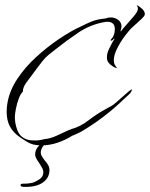

<svg xmlns="http://www.w3.org/2000/svg" viewBox="-20 -553 585 749"><path d="M143 14Q115 14 99 7Q83 0 60 -16Q32 -35 19 -59Q6 -83 6 -117Q6 -135 9 -151Q17 -199 47 -244.5Q77 -290 120 -329.5Q163 -369 209.5 -400.5Q256 -432 298 -451Q318 -461 336 -468.5Q354 -476 376 -479Q380 -480 384 -480Q388 -480 392 -481Q397 -483 401.5 -484Q406 -485 412 -485Q428 -485 441 -475.5Q454 -466 454 -449Q454 -448 452.5 -440Q451 -432 449 -432L452 -431Q459 -441 474.5 -458Q490 -475 504 -492Q518 -509 518 -519Q518 -523 516.5 -526.5Q515 -530 513 -533Q523 -529 534 -519Q545 -509 545 -498Q545 -495 544 -494Q543 -490 534 -481Q525 -472 514.5 -463Q504 -454 500 -450Q486 -438 468 -414Q450 -390 437 -364Q424 -338 424 -318Q424 -308 427 -302Q430 -296 436 -288H434V-287Q421 -292 409 -302.5Q397 -313 397 -328Q397 -340 400 -349Q401 -353 406.5 -364.5Q412 -376 418 -387Q424 -398 426 -399V-402H425Q422 -399 419 -396.5Q416 -394 412 -394V-398Q428 -414 428 -439Q428 -468 399 -468Q392 -468 388 -467Q332 -457 286 -426Q240 -395 196 -360Q183 -350 170 -339.5Q157 -329 146 -315Q136 -302 126 -289Q116 -276 106 -262Q96 -249 82.5 -230.5Q69 -212 69 -195Q60 -187 53 -168Q46 -149 42 -128.5Q38 -108 38 -96Q38 -71 47.5 -45.5Q57 -20 82 -10Q92 -6 103 -5.5Q114 -5 124 -5Q127 -5 138.5 -7Q150 -9 151 -10Q176 -12 199.5 -23Q223 -34 245 -44Q247 -45 250.5 -46.5Q254 -48 256 -47L257 -49Q292 -58 324.5 -83Q357 -108 388 -125L415 -140Q421 -143 432.5 -153Q444 -163 457 -174.5Q470 -186 480.5 -195Q491 -204 494 -204V-203H495Q492 -192 482 -183.5Q472 -175 464 -167Q388 -93 296 -39Q289 -35 281.5 -32Q274 -29 266 -25Q266 -25 265.5 -24.5Q265 -24 264 -24Q264 -24 263.5 -24Q263 -24 264 -25Q238 -8 206.5 3Q175 14 143 14ZM176 -1V1L171 0Q174 -1 176 -1ZM82 176H74Q60 176 60 169Q60 163 73 163.5Q86 164 102 161Q114 159 131.5 148Q149 137 149 120Q149 110 144 101.5Q139 93 133 83Q127 75 122 66Q117 57 117 50Q117 30 132.5 15Q148 0 170 0H171Q157 5 148 17.5Q139 30 139 43Q139 50 143.5 57Q148 64 153 71Q161 80 167 89.5Q173 99 173 110Q173 140 148.5 158Q124 176 82 176Z"/></svg>

Font: Qwitcher Grypen
Style: Regular
Weight: 400
Designer: Robert E. Leuschke
Foundry: Robert E. Leuschke
Version: Version 1.100; ttfautohint (v1.8.3)